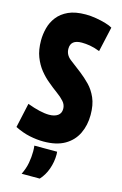

<svg xmlns="http://www.w3.org/2000/svg" viewBox="-137 -768 655 1034"><g transform="rotate(15 190.5 -251.0)"><path d="M358 -677 327 -538Q296 -550 271.5 -554Q247 -558 226 -558Q164 -558 164 -508Q164 -474 193 -451.5Q222 -429 259 -401Q286 -380 312 -353.5Q338 -327 355 -288.5Q372 -250 372 -194Q372 -136 349.5 -89.5Q327 -43 281 -16.5Q235 10 163 10Q126 10 85.5 1.5Q45 -7 3 -28L33 -165Q108 -137 155 -137Q185 -137 203 -149.5Q221 -162 221 -187Q221 -210 205 -228Q189 -246 164 -264Q139 -282 112 -305Q86 -326 63 -354.5Q40 -383 25 -421.5Q10 -460 10 -513Q10 -547 19 -582Q28 -617 50.5 -646Q73 -675 111 -692.5Q149 -710 208 -710Q235 -710 265 -705Q295 -700 320 -692.5Q345 -685 358 -677ZM95 208Q112 174 118 140.5Q124 107 124 76Q124 68 123.5 59.5Q123 51 122 44H249Q249 47 249.5 51Q250 55 250 59Q250 101 236 140.5Q222 180 196 208Z"/></g></svg>

Font: Georama ExtraCondensed ExtraBold
Style: Regular
Weight: 800
Width: 2
Designer: Jean-Baptiste Levee
Foundry: Production Type
Version: Version 1.000